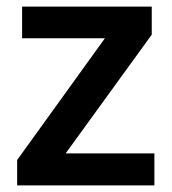

<svg xmlns="http://www.w3.org/2000/svg" viewBox="-20 -562 521 582"><path d="M448 0V-97H179L440 -457V-542H47V-446H298L32 -77V0Z"/></svg>

Font: Noto Sans Bengali UI SemiBold
Style: Regular
Weight: 600
Designer: Jelle Bosma - Monotype Design Team
Foundry: Monotype Imaging Inc.
Version: Version 2.003